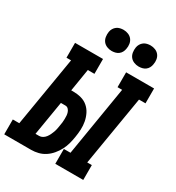

<svg xmlns="http://www.w3.org/2000/svg" viewBox="-260 -1097 1129 1231"><g transform="rotate(30 304.5 -481.5)"><path d="M340 0V-110H389L474 -625H440V-735H647V-625H599L513 -110H547V0ZM-38 0V-110H10L96 -625H62V-735H269V-625H220L193 -459H209Q239 -459 267 -451.5Q295 -444 316 -426Q337 -408 349.5 -383Q362 -358 367.5 -329.5Q373 -301 371.5 -271Q370 -241 365 -212Q361 -186 354 -160.5Q347 -135 334.5 -111Q322 -87 303.5 -65Q285 -43 262 -28Q239 -13 213 -6.5Q187 0 161 0ZM161 -103Q174 -103 186 -110Q198 -117 206.5 -128Q215 -139 221 -151.5Q227 -164 231.5 -176.5Q236 -189 238.5 -202Q241 -215 243 -228Q246 -241 247 -253.5Q248 -266 248.5 -278.5Q249 -291 248 -303.5Q247 -316 243 -327.5Q239 -339 230.5 -347.5Q222 -356 209 -356H176L134 -103ZM490 -807Q472 -807 455 -814Q438 -821 427.5 -834.5Q417 -848 414 -866.5Q411 -885 414 -904Q416 -917 423 -929Q430 -941 441 -949Q452 -957 465 -960Q478 -963 490 -963Q509 -963 526 -956Q543 -949 553.5 -935.5Q564 -922 567 -903.5Q570 -885 566 -866Q564 -853 557.5 -841Q551 -829 540 -821Q529 -813 516 -810Q503 -807 490 -807ZM290 -807Q272 -807 255 -814Q238 -821 227.5 -834.5Q217 -848 214 -866.5Q211 -885 214 -904Q216 -917 223 -929Q230 -941 241 -949Q252 -957 265 -960Q278 -963 290 -963Q309 -963 326 -956Q343 -949 353.5 -935.5Q364 -922 367 -903.5Q370 -885 366 -866Q364 -853 357.5 -841Q351 -829 340 -821Q329 -813 316 -810Q303 -807 290 -807Z"/></g></svg>

Font: Iosevka Slab XBdEx
Style: Italic
Weight: 800
Width: 7
Italic angle: -9°
Monospace: yes
Designer: Belleve Invis
Foundry: Belleve Invis
Version: Version 11.1.1; ttfautohint (v1.8.3)